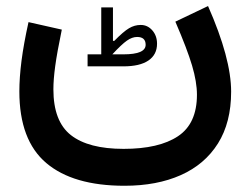

<svg xmlns="http://www.w3.org/2000/svg" viewBox="-20 -383 813 625"><path d="M309.6 -206.1V-358.9H347.7V-250H352.1Q381.8 -280.3 399.9 -291Q418 -301.8 438 -301.8Q460.4 -301.8 475.8 -284.2Q491.2 -266.6 491.2 -240.7Q491.2 -205.1 463.1 -186Q435.1 -167 381.8 -167H265.1V-206.1ZM345.7 -206.1H381.8Q454.1 -206.1 454.1 -237.3Q454.1 -262.7 426.3 -262.7Q410.2 -262.7 393.1 -250.7Q376 -238.8 345.7 -206.1ZM550.8 -312.5 657.2 -363.3Q732.4 -192.9 732.4 -84.5Q732.4 15.6 689.5 84Q646.5 152.3 568.6 187Q490.7 221.7 385.3 221.7Q217.8 221.7 130.4 147.5Q43 73.2 43 -85.4Q43 -129.9 50 -185.1Q57.1 -240.2 72.8 -311L181.2 -286.6Q165.5 -210.9 159.7 -167.5Q153.8 -124 153.8 -92.3Q153.8 12.2 210.9 56.9Q268.1 101.6 382.3 101.6Q497.6 101.6 559.3 60.5Q621.1 19.5 621.1 -74.7Q621.1 -116.2 605.2 -169.7Q589.4 -223.1 550.8 -312.5Z"/></svg>

Font: Estedad-FD SemiBold
Style: Regular
Weight: 600
Designer: Amin Abedi
Version: Version 7.3